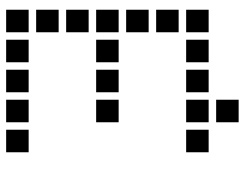

<svg xmlns="http://www.w3.org/2000/svg" viewBox="-108 -720 815 640"><g transform="rotate(90 300.0 -400.5)"><path d="M314 -788Q313 -788 313 -788Q313 -788 313 -787V-714Q313 -713 313 -713Q313 -713 314 -713H387Q388 -713 388 -713Q388 -713 388 -714V-787Q388 -788 388 -788Q388 -788 387 -788ZM14 -688Q13 -688 13 -688Q13 -688 13 -687V-614Q13 -613 13 -613Q13 -613 14 -613H87Q88 -613 88 -613Q88 -613 88 -614V-687Q88 -688 88 -688Q88 -688 87 -688ZM114 -688Q113 -688 113 -688Q113 -688 113 -687V-614Q113 -613 113 -613Q113 -613 114 -613H187Q188 -613 188 -613Q188 -613 188 -614V-687Q188 -688 188 -688Q188 -688 187 -688ZM214 -688Q213 -688 213 -688Q213 -688 213 -687V-614Q213 -613 213 -613Q213 -613 214 -613H287Q288 -613 288 -613Q288 -613 288 -614V-687Q288 -688 288 -688Q288 -688 287 -688ZM314 -688Q313 -688 313 -688Q313 -688 313 -687V-614Q313 -613 313 -613Q313 -613 314 -613H387Q388 -613 388 -613Q388 -613 388 -614V-687Q388 -688 388 -688Q388 -688 387 -688ZM414 -688Q413 -688 413 -688Q413 -688 413 -687V-614Q413 -613 413 -613Q413 -613 414 -613H487Q488 -613 488 -613Q488 -613 488 -614V-687Q488 -688 488 -688Q488 -688 487 -688ZM14 -588Q13 -588 13 -588Q13 -588 13 -587V-514Q13 -513 13 -513Q13 -513 14 -513H87Q88 -513 88 -513Q88 -513 88 -514V-587Q88 -588 88 -588Q88 -588 87 -588ZM14 -488Q13 -488 13 -488Q13 -488 13 -487V-414Q13 -413 13 -413Q13 -413 14 -413H87Q88 -413 88 -413Q88 -413 88 -414V-487Q88 -488 88 -488Q88 -488 87 -488ZM14 -388Q13 -388 13 -388Q13 -388 13 -387V-314Q13 -313 13 -313Q13 -313 14 -313H87Q88 -313 88 -313Q88 -313 88 -314V-387Q88 -388 88 -388Q88 -388 87 -388ZM114 -388Q113 -388 113 -388Q113 -388 113 -387V-314Q113 -313 113 -313Q113 -313 114 -313H187Q188 -313 188 -313Q188 -313 188 -314V-387Q188 -388 188 -388Q188 -388 187 -388ZM214 -388Q213 -388 213 -388Q213 -388 213 -387V-314Q213 -313 213 -313Q213 -313 214 -313H287Q288 -313 288 -313Q288 -313 288 -314V-387Q288 -388 288 -388Q288 -388 287 -388ZM314 -388Q313 -388 313 -388Q313 -388 313 -387V-314Q313 -313 313 -313Q313 -313 314 -313H387Q388 -313 388 -313Q388 -313 388 -314V-387Q388 -388 388 -388Q388 -388 387 -388ZM14 -288Q13 -288 13 -288Q13 -288 13 -287V-214Q13 -213 13 -213Q13 -213 14 -213H87Q88 -213 88 -213Q88 -213 88 -214V-287Q88 -288 88 -288Q88 -288 87 -288ZM14 -188Q13 -188 13 -188Q13 -188 13 -187V-114Q13 -113 13 -113Q13 -113 14 -113H87Q88 -113 88 -113Q88 -113 88 -114V-187Q88 -188 88 -188Q88 -188 87 -188ZM14 -88Q13 -88 13 -88Q13 -88 13 -87V-14Q13 -13 13 -13Q13 -13 14 -13H87Q88 -13 88 -13Q88 -13 88 -14V-87Q88 -88 88 -88Q88 -88 87 -88ZM114 -88Q113 -88 113 -88Q113 -88 113 -87V-14Q113 -13 113 -13Q113 -13 114 -13H187Q188 -13 188 -13Q188 -13 188 -14V-87Q188 -88 188 -88Q188 -88 187 -88ZM214 -88Q213 -88 213 -88Q213 -88 213 -87V-14Q213 -13 213 -13Q213 -13 214 -13H287Q288 -13 288 -13Q288 -13 288 -14V-87Q288 -88 288 -88Q288 -88 287 -88ZM314 -88Q313 -88 313 -88Q313 -88 313 -87V-14Q313 -13 313 -13Q313 -13 314 -13H387Q388 -13 388 -13Q388 -13 388 -14V-87Q388 -88 388 -88Q388 -88 387 -88ZM414 -88Q413 -88 413 -88Q413 -88 413 -87V-14Q413 -13 413 -13Q413 -13 414 -13H487Q488 -13 488 -13Q488 -13 488 -14V-87Q488 -88 488 -88Q488 -88 487 -88Z"/></g></svg>

Font: Doto
Style: Bold
Weight: 700
Monospace: yes
Version: Version 1.000